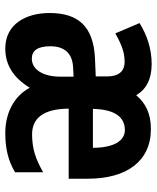

<svg xmlns="http://www.w3.org/2000/svg" viewBox="48 -646 608 745"><g transform="rotate(90 352.5 -274.0)"><path d="M481 -555C423 -555 382 -536 350 -498C327 -537 288 -558 229 -558C170 -558 117 -540 70 -511L110 -417C155 -442 184 -453 220 -453C263 -453 277 -423 277 -385V-341L206 -338C84 -332 31 -274 31 -162C31 -74 71 10 169 10C232 10 282 -21 321 -85C355 -21 423 10 497 10C556 10 604 -1 649 -28V-137C600 -109 559 -94 502 -94C438 -94 403 -139 402 -236H674V-310C674 -460 607 -555 481 -555ZM485 -454C528 -454 554 -409 554 -330H403C405 -417 436 -454 485 -454ZM240 -253 278 -255V-204C278 -136 250 -93 208 -93C177 -93 160 -115 160 -165C160 -220 188 -250 240 -253Z"/></g></svg>

Font: Noto Sans Gurmukhi UI ExtraCondensed
Style: Bold
Weight: 700
Width: 2
Designer: Jelle Bosma - Monotype Design Team
Foundry: Monotype Imaging Inc.
Version: Version 2.004